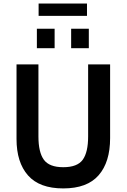

<svg xmlns="http://www.w3.org/2000/svg" viewBox="-20 -1053 714 1083"><path d="M197.8 -963.4V-1033.2H470.7V-963.4ZM188 -781.2V-891.1H288.1V-781.2ZM381.3 -781.2V-891.1H481V-781.2ZM336.9 9.8Q202.6 9.8 137.9 -63.7Q73.2 -137.2 73.2 -269V-689.9H196.8V-283.2Q196.8 -194.3 227.3 -152.1Q257.8 -109.9 336.9 -109.9Q416.5 -109.9 446.8 -152.1Q477.1 -194.3 477.1 -283.2V-689.9H601.1V-273.9Q601.1 -138.7 536.4 -64.5Q471.7 9.8 336.9 9.8Z"/></svg>

Font: HK Grotesk Legacy
Style: Bold
Weight: 700
Designer: Alfredo Marco Pradil
Foundry: Hanken Design Co.
Version: Version 2.022;PS 002.022;hotconv 1.0.88;makeotf.lib2.5.64775